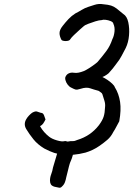

<svg xmlns="http://www.w3.org/2000/svg" viewBox="-20 -737 656 945"><path d="M285 181Q278 189 269.5 186.5Q261 184 248 182Q235 178 230.5 170.5Q226 163 226 152Q226 136 232 120.5Q238 105 241 87L271 -14L348 -9Q343 9 338.5 26Q334 43 329 54Q324 65 322.5 71Q321 77 319 83.5Q317 90 314.5 102Q312 114 306 136Q304 148 299.5 160Q295 172 285 181ZM292 24Q267 22 247 15.5Q227 9 198 -6Q165 -26 144.5 -51.5Q124 -77 109 -102Q102 -114 102 -126Q102 -138 109 -150Q114 -159 122 -167.5Q130 -176 138 -182Q154 -191 162 -188Q170 -185 180 -182Q190 -181 193.5 -175.5Q197 -170 199 -163Q201 -156 204 -149Q198 -137 192.5 -129Q187 -121 177 -116Q186 -100 197.5 -87Q209 -74 222 -64Q236 -53 260.5 -46Q285 -39 296 -42Q301 -44 307.5 -41.5Q314 -39 318 -41Q327 -43 337.5 -42.5Q348 -42 360 -48Q393 -58 419.5 -76Q446 -94 467 -121Q484 -144 490 -162.5Q496 -181 497 -209Q499 -225 494 -241Q489 -257 484 -273Q482 -279 476 -282.5Q470 -286 465 -290Q442 -296 423.5 -302.5Q405 -309 377 -300Q359 -294 351 -296.5Q343 -299 330 -306Q321 -310 313 -320.5Q305 -331 302 -343Q299 -355 304 -362Q309 -372 320 -376.5Q331 -381 342 -379Q355 -377 367 -379.5Q379 -382 392 -387Q402 -391 418.5 -401.5Q435 -412 448 -422Q461 -432 461 -433Q485 -461 503.5 -486Q522 -511 533 -544Q541 -559 543.5 -581Q546 -603 538 -620Q537 -628 525 -633Q513 -638 500 -639.5Q487 -641 480 -638Q469 -638 449.5 -632Q430 -626 413.5 -619.5Q397 -613 393 -609Q385 -602 371 -589.5Q357 -577 344 -564.5Q331 -552 326 -544Q323 -538 313.5 -536Q304 -534 295 -535.5Q286 -537 283 -540Q273 -558 273 -574Q273 -590 288 -609Q302 -627 317 -643Q332 -659 351 -671Q367 -679 382.5 -688.5Q398 -698 414 -703Q424 -706 445 -713Q466 -720 489 -716Q513 -714 527 -709.5Q541 -705 554 -695Q567 -685 587 -668Q605 -657 611.5 -627Q618 -597 615 -562.5Q612 -528 599 -501Q589 -482 578.5 -462Q568 -442 554 -425Q545 -412 535.5 -400.5Q526 -389 516 -378Q515 -376 504 -368.5Q493 -361 484 -358Q495 -353 508.5 -344Q522 -335 532.5 -325Q543 -315 545 -308Q565 -276 571 -235.5Q577 -195 567 -140Q559 -126 552.5 -113Q546 -100 538 -88Q526 -64 508.5 -49Q491 -34 471 -20Q454 -8 436 0.5Q418 9 401 14Q370 22 342 24.5Q314 27 292 24Z"/></svg>

Font: Caveat Medium
Style: Regular
Weight: 500
Designer: Pablo Impallari
Foundry: Pablo Impallari
Version: Version 2.000